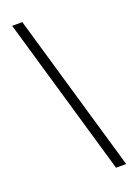

<svg xmlns="http://www.w3.org/2000/svg" viewBox="-167 -809 699 1013"><g transform="rotate(-20 182.5 -302.5)"><path d="M41 -748H98L357 143H300Z"/></g></svg>

Font: IBM Plex Serif
Style: Regular
Weight: 400
Designer: Mike Abbink, Paul van der Laan, Pieter van Rosmalen
Foundry: Bold Monday
Version: Version 2.6